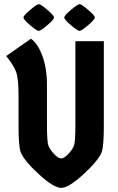

<svg xmlns="http://www.w3.org/2000/svg" viewBox="-20 -900 574 932"><path d="M484 -700V-291Q484 -186 473 -160Q456 -119 384.5 -53.5Q313 12 277 12Q241 12 169.5 -53.5Q98 -119 81 -160Q70 -186 70 -291V-436Q70 -517 58.5 -550Q47 -583 10 -628L130 -712Q162 -691 185 -630.5Q208 -570 208 -486V-291Q208 -209 216 -190.5Q224 -172 243.5 -151.5Q263 -131 277 -131Q291 -131 310.5 -151.5Q330 -172 338 -190.5Q346 -209 346 -291V-700ZM209.5 -852.5Q242 -825 242 -815Q242 -805 209.5 -777.5Q177 -750 168 -750Q159 -750 126.5 -777.5Q94 -805 94 -815Q94 -825 127 -852.5Q160 -880 168.5 -880Q177 -880 209.5 -852.5ZM407.5 -852.5Q440 -825 440 -815Q440 -805 407.5 -777.5Q375 -750 366 -750Q357 -750 324.5 -777.5Q292 -805 292 -815Q292 -825 325 -852.5Q358 -880 366.5 -880Q375 -880 407.5 -852.5Z"/></svg>

Font: Germania One
Style: Regular
Weight: 400
Designer: John Vargas Beltran
Foundry: John Vargas Beltran
Version: Version 1.001